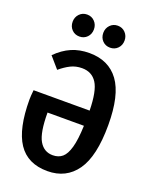

<svg xmlns="http://www.w3.org/2000/svg" viewBox="-167 -997 869 1101"><g transform="rotate(20 267.5 -447.0)"><path d="M500 -353Q500 -163 437.5 -74.5Q375 14 261 14Q140 14 82.5 -72.5Q25 -159 25 -337Q25 -357 29 -395H371Q369 -514 338.5 -561.5Q308 -609 248 -609Q210 -609 179 -593.5Q148 -578 116 -551L57 -619Q101 -663 149.5 -684Q198 -705 258 -705Q376 -705 438 -620.5Q500 -536 500 -353ZM370 -302H148Q148 -180 176.5 -131Q205 -82 259 -82Q294 -82 317 -101.5Q340 -121 353.5 -169Q367 -217 370 -302ZM235 -841Q235 -812 216.5 -793Q198 -774 170 -774Q142 -774 123.5 -793Q105 -812 105 -841Q105 -869 123.5 -888.5Q142 -908 170 -908Q198 -908 216.5 -888.5Q235 -869 235 -841ZM422 -841Q422 -812 403.5 -793Q385 -774 357 -774Q329 -774 310.5 -793Q292 -812 292 -841Q292 -869 310.5 -888.5Q329 -908 357 -908Q385 -908 403.5 -888.5Q422 -869 422 -841Z"/></g></svg>

Font: Fira Sans Extra Condensed Medium
Style: Regular
Weight: 500
Width: 1
Designer: Carrois Corporate & Edenspiekermann AG
Foundry: Carrois Corporate GbR & Edenspiekermann AG
Version: Version 4.203